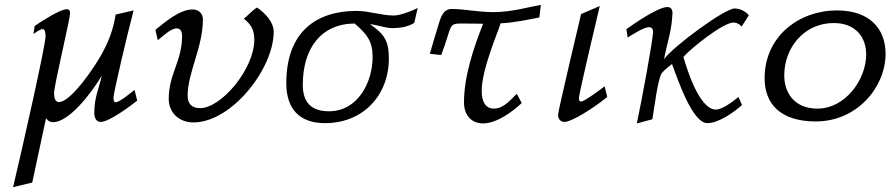

<svg xmlns="http://www.w3.org/2000/svg" viewBox="-20 -493 3691 792"><path d="M34 279 113 260 170 -6C170 -6 178 11 199 11C265 11 357 -109 400 -181C386 -121 369 -90 369 -27C369 -10 375 10 396 10C429 10 518 -55 546 -78L535 -122C520 -111 474 -71 456 -71C449 -71 448 -85 448 -90C448 -108 501 -335 531 -450L457 -433C447 -370 429 -323 398 -267C374 -223 274 -72 223 -72C207 -72 203 -91 203 -109C203 -141 269 -413 269 -439C269 -448 266 -455 256 -455C227 -455 150 -404 123 -386L118 -353C125 -358 147 -373 155 -373C165 -373 168 -361 168 -344C168 -306 74 110 34 279Z M621 -370 631 -327C648 -340 684 -376 708 -376C723 -376 731 -366 731 -344C731 -241 676 -187 676 -85C676 -30 717 12 778 12C935 12 1109 -209 1109 -362C1109 -400 1077 -437 1040 -462C1018 -448 1006 -432 986 -416C1018 -390 1029 -367 1029 -329C1029 -209 893 -47 806 -47C766 -47 754 -70 754 -99C754 -193 817 -298 817 -413C817 -436 801 -454 774 -454C721 -454 661 -402 621 -370Z M1161 -150C1161 -46 1213 15 1321 15C1476 15 1584 -98 1584 -252C1584 -323 1566 -353 1506 -393C1538 -391 1567 -377 1599 -377C1629 -377 1664 -382 1689 -399L1703 -460C1680 -448 1630 -429 1605 -429C1553 -429 1503 -448 1451 -448C1285 -448 1161 -362 1161 -150ZM1229 -143C1229 -292 1303 -395 1443 -396C1493 -352 1517 -325 1517 -258C1517 -153 1456 -34 1337 -34C1261 -34 1229 -74 1229 -143Z M1753 -271 1800 -266C1845 -383 1828 -396 1880 -396C1923 -396 1973 -395 1973 -395C1933 -295 1894 -178 1894 -70C1894 -23 1920 16 1973 16C2028 16 2093 -31 2132 -68L2112 -106C2091 -88 2061 -45 2017 -45C1983 -45 1967 -74 1967 -117C1967 -207 2032 -354 2045 -397C2092 -398 2159 -412 2205 -421L2211 -473C2173 -467 2093 -443 2016 -443C1948 -443 1899 -456 1842 -456C1814 -456 1802 -431 1795 -411C1782 -369 1764 -310 1753 -271Z M2282 -20C2282 1 2295 10 2309 10C2336 10 2422 -42 2485 -93L2474 -137C2459 -125 2390 -74 2377 -74C2370 -74 2368 -78 2368 -89C2368 -107 2454 -468 2454 -468L2377 -435C2377 -435 2282 -35 2282 -20Z M2564 -373 2569 -338C2588 -350 2636 -381 2657 -381C2668 -381 2674 -373 2674 -362C2673 -326 2627 -77 2607 16L2671 -1C2678 -38 2693 -171 2711 -193C2723 -207 2752 -229 2752 -229C2772 -177 2834 15 2898 15C2944 15 3008 -30 3041 -60L3026 -93C3005 -76 2961 -41 2933 -41C2862 -41 2810 -221 2799 -258C2830 -294 2963 -400 3005 -400C3028 -400 3039 -383 3039 -383L3069 -430C3055 -447 3032 -458 3010 -458C2970 -458 2761 -305 2719 -249C2733 -320 2751 -366 2754 -439C2754 -453 2748 -464 2733 -464C2695 -464 2598 -397 2564 -373Z M3134 -170C3134 -65 3199 8 3345 8C3516 8 3633 -134 3633 -271C3633 -372 3570 -450 3432 -450C3278 -450 3134 -345 3134 -170ZM3215 -182C3215 -297 3298 -398 3419 -398C3512 -398 3553 -337 3553 -268C3553 -166 3468 -45 3352 -45C3256 -45 3215 -111 3215 -182Z"/></svg>

Font: KpSans
Style: Italic
Weight: 400
Italic angle: -11°
Version: Version 0.66